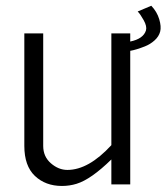

<svg xmlns="http://www.w3.org/2000/svg" viewBox="-20 -629 568 655"><path d="M63 -131.3V-515.1H127.4V-131.3Q127.4 -94.7 153.6 -72Q179.7 -49.3 210 -49.3Q282.2 -49.3 359.9 -133.8V-515.1H424.3V-487.3Q469.2 -496.6 478 -525.4Q481.9 -539.1 470.2 -560.1Q458.5 -581.1 449.7 -589.8L496.1 -609.4Q515.6 -588.9 523.2 -563.5Q530.8 -538.1 526.4 -521.2Q522 -504.4 507.3 -491.2Q492.7 -478 474.1 -470.7Q444.3 -459 424.3 -455.6V0H359.9V-85Q290.5 -17.1 241.2 -2Q217.3 5.4 191.4 5.4Q135.3 5.4 99.1 -28.8Q63 -63 63 -131.3Z"/></svg>

Font: News Cycle
Style: Regular
Weight: 500
Version: Version 0.5.2